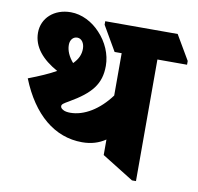

<svg xmlns="http://www.w3.org/2000/svg" viewBox="-74 -716 830 804"><g transform="rotate(10 340.5 -314.5)"><path d="M304 -111C343 -111 375 -121 403 -140V-74L538 10H555V-507H681V-523L620 -627H312V-612L373 -507H403V-327C355 -262 293 -224 234 -224C222 -224 210 -226 204 -230C196 -234 192 -239 192 -245C192 -253 200 -258 221 -270C311 -322 347 -366 347 -443C347 -493 325 -542 290 -579C257 -615 211 -639 164 -639C93 -639 43 -593 43 -531C43 -470 85 -423 150 -387C120 -370 81 -353 34 -335C92 -190 187 -111 304 -111ZM179 -503C179 -524 191 -539 209 -539C228 -539 240 -520 240 -497C240 -473 231 -452 210 -431C190 -454 179 -479 179 -503Z"/></g></svg>

Font: Noto Serif Devanagari SemiCondensed Black
Style: Regular
Weight: 900
Width: 4
Designer: Universal Thirst, Indian Type Foundry and the Monotype Design Team
Foundry: Monotype Imaging Inc.
Version: Version 2.004